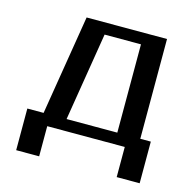

<svg xmlns="http://www.w3.org/2000/svg" viewBox="-91 -597 782 775"><g transform="rotate(15 300.0 -209.5)"><path d="M418 -457V-88H206L266 -457ZM514 -505H178L110 -88H42V86H138V-40H462V86H558V-88H514Z"/></g></svg>

Font: LXGW Marker Gothic
Style: Regular
Weight: 400
Version: Version 1.001